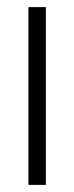

<svg xmlns="http://www.w3.org/2000/svg" viewBox="-20 -520 209 540"><path d="M60 -500H109V0H60Z"/></svg>

Font: Urbanist ExtraLight
Style: Regular
Weight: 200
Designer: Corey Hu
Foundry: Corey Hu
Version: Version 1.330; ttfautohint (v1.8.4.7-5d5b)